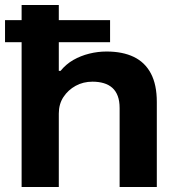

<svg xmlns="http://www.w3.org/2000/svg" viewBox="-20 -744 707 764"><path d="M66 0V-724H214V-462H221Q243 -489 272 -505.5Q301 -522 335 -530.5Q369 -539 404 -539Q468 -539 512.5 -517.5Q557 -496 580.5 -451.5Q604 -407 604 -338V0H456V-314Q456 -342 448.5 -362Q441 -382 427 -394.5Q413 -407 393 -413Q373 -419 348 -419Q311 -419 281 -402.5Q251 -386 232.5 -358Q214 -330 214 -292V0ZM0 -576V-664H418V-576Z"/></svg>

Font: Archivo SemiExpanded
Style: Bold
Weight: 700
Width: 6
Designer: Hector Gatti
Foundry: Omnibus-Type
Version: Version 2.001